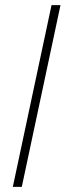

<svg xmlns="http://www.w3.org/2000/svg" viewBox="-20 -729 263 749"><path d="M181 -709H216L65 0H30Z"/></svg>

Font: Raleway-v4020 ExtraLight
Style: Italic
Weight: 275
Italic angle: -12°
Designer: Matt McInerney, Pablo Impallari, Rodrigo Fuenzalida
Foundry: Matt McInerney, Pablo Impallari, Rodrigo Fuenzalida
Version: Version 4.020;PS 004.020;hotconv 1.0.88;makeotf.lib2.5.64775